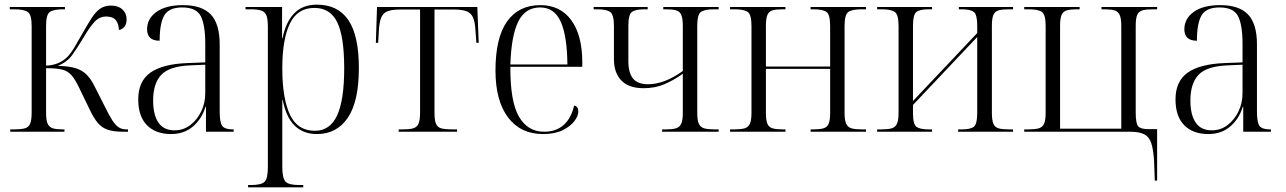

<svg xmlns="http://www.w3.org/2000/svg" viewBox="-20 -566 5524 825"><path d="M24 0V-10H41Q70 -10 86.5 -14.5Q103 -19 109.5 -34.5Q116 -50 116 -83V-454Q116 -502 100 -514Q84 -526 41 -526H22V-536H259V-526H251Q210 -526 194 -514.5Q178 -503 178 -456V-284Q235 -286 271 -323Q286 -339 301.5 -365.5Q317 -392 337 -427Q358 -464 374.5 -489.5Q391 -515 410 -528.5Q429 -542 457 -542Q488 -542 506 -525.5Q524 -509 524 -483Q524 -463 515 -451.5Q506 -440 491 -437Q490 -464 477.5 -479.5Q465 -495 436 -495Q407 -495 385.5 -471.5Q364 -448 336 -400Q312 -360 290.5 -330Q269 -300 229 -283Q276 -282 305 -273Q334 -264 353 -244.5Q372 -225 387 -194L428 -113Q448 -72 462 -50Q476 -28 490 -19Q504 -10 523 -10H530V0H508Q468 0 443 -8.5Q418 -17 400.5 -37.5Q383 -58 366 -94L321 -187Q303 -225 286.5 -243.5Q270 -262 245 -267.5Q220 -273 178 -273V-81Q178 -49 185 -34Q192 -19 207.5 -14.5Q223 -10 250 -10H257V0Z M715 10Q649 10 611.5 -28Q574 -66 574 -139Q574 -217 626.5 -254Q679 -291 785 -295L862 -298V-377Q862 -458 843 -496Q824 -534 763 -534Q706 -534 686 -500Q666 -466 666 -391Q612 -391 612 -440Q612 -486 652.5 -515Q693 -544 766 -544Q847 -544 885.5 -504Q924 -464 924 -375V-87Q924 -40 935 -25Q946 -10 980 -10H984V0H865V-107H863Q847 -55 809 -22.5Q771 10 715 10ZM730 -6Q768 -6 797.5 -28.5Q827 -51 844.5 -87Q862 -123 862 -166V-288L795 -285Q707 -281 672.5 -244Q638 -207 638 -134Q638 -73 660.5 -39.5Q683 -6 730 -6Z M1046 239V229H1059Q1103 229 1117 215Q1131 201 1131 151V-451Q1131 -483 1125 -499Q1119 -515 1103 -520.5Q1087 -526 1056 -526H1035V-536H1192V-402H1194Q1208 -471 1244 -508.5Q1280 -546 1342 -546Q1432 -546 1477 -479.5Q1522 -413 1522 -274Q1522 -130 1474.5 -60Q1427 10 1342 10Q1223 10 1195 -136H1193Q1193 -108 1193 -74Q1193 -40 1193 -3V150Q1193 200 1207 214.5Q1221 229 1265 229H1283V239ZM1333 -4Q1398 -4 1428.5 -70Q1459 -136 1459 -272Q1459 -409 1429 -470.5Q1399 -532 1331 -532Q1258 -532 1225.5 -464.5Q1193 -397 1193 -273Q1193 -144 1225.5 -74Q1258 -4 1333 -4Z M1693 0V-10H1711Q1739 -10 1755 -14.5Q1771 -19 1778 -34Q1785 -49 1785 -82V-525H1699Q1665 -525 1646 -518Q1627 -511 1618.5 -491.5Q1610 -472 1608 -435L1605 -382H1595L1600 -536H2031L2037 -382H2027L2023 -435Q2021 -472 2012.5 -491Q2004 -510 1985 -517.5Q1966 -525 1932 -525H1847V-82Q1847 -49 1853.5 -34Q1860 -19 1876 -14.5Q1892 -10 1921 -10H1944V0Z M2313 10Q2217 10 2163 -61.5Q2109 -133 2109 -263Q2109 -404 2159 -474Q2209 -544 2302 -544Q2387 -544 2434.5 -479.5Q2482 -415 2482 -298V-279H2173Q2172 -131 2209.5 -65.5Q2247 0 2318 0Q2370 0 2402.5 -29.5Q2435 -59 2447 -113Q2465 -108 2465 -87Q2465 -68 2448 -45.5Q2431 -23 2397.5 -6.5Q2364 10 2313 10ZM2418 -289Q2417 -411 2389.5 -472.5Q2362 -534 2301 -534Q2237 -534 2207 -473.5Q2177 -413 2173 -289Z M2825 0V-10H2840Q2868 -10 2884 -14.5Q2900 -19 2907 -34Q2914 -49 2914 -82V-249Q2873 -220 2833.5 -203.5Q2794 -187 2745 -187Q2682 -187 2650 -220Q2618 -253 2618 -312V-454Q2618 -502 2602.5 -514Q2587 -526 2546 -526H2531V-536H2763V-526H2749Q2710 -526 2695 -514.5Q2680 -503 2680 -455V-304Q2680 -252 2700.5 -228Q2721 -204 2764 -204Q2835 -204 2914 -261V-454Q2914 -486 2907.5 -501.5Q2901 -517 2885.5 -521.5Q2870 -526 2842 -526H2830V-536H3068V-526H3048Q3007 -526 2991.5 -514.5Q2976 -503 2976 -454V-82Q2976 -49 2983 -34Q2990 -19 3006 -14.5Q3022 -10 3049 -10H3068V0Z M3117 0V-10H3135Q3163 -10 3179 -14.5Q3195 -19 3202 -34Q3209 -49 3209 -81V-454Q3209 -503 3193 -514.5Q3177 -526 3138 -526H3117V-536H3355V-526H3342Q3315 -526 3299.5 -521.5Q3284 -517 3277.5 -502Q3271 -487 3271 -455V-280H3547V-454Q3547 -503 3531.5 -514.5Q3516 -526 3476 -526H3463V-536H3701V-526H3682Q3641 -526 3625 -514.5Q3609 -503 3609 -455V-81Q3609 -49 3616 -34Q3623 -19 3639 -14.5Q3655 -10 3683 -10H3701V0H3463V-10H3474Q3502 -10 3518 -14.5Q3534 -19 3540.5 -34Q3547 -49 3547 -81V-270H3271V-81Q3271 -49 3277.5 -34Q3284 -19 3300 -14.5Q3316 -10 3344 -10H3355V0Z M3749 0V-10H3767Q3795 -10 3811 -14.5Q3827 -19 3834 -34Q3841 -49 3841 -82V-454Q3841 -503 3825 -514.5Q3809 -526 3769 -526H3749V-536H3985V-526H3969Q3932 -526 3917.5 -514.5Q3903 -503 3903 -456V-132L4179 -424V-456Q4179 -503 4164.5 -514.5Q4150 -526 4113 -526H4100V-536H4333V-526H4315Q4287 -526 4271 -521.5Q4255 -517 4248.5 -502Q4242 -487 4242 -454V-82Q4242 -49 4248.5 -34Q4255 -19 4271 -14.5Q4287 -10 4315 -10H4333V0H4097V-10H4113Q4150 -10 4164.5 -21.5Q4179 -33 4179 -81V-407L3903 -115V-80Q3903 -32 3918 -21Q3933 -10 3971 -10H3985V0Z M4939 127Q4936 77 4927 49.5Q4918 22 4896.5 11Q4875 0 4836 0H4381V-10H4399Q4427 -10 4443 -14.5Q4459 -19 4466 -34Q4473 -49 4473 -81V-455Q4473 -503 4457 -514.5Q4441 -526 4401 -526H4381V-536H4619V-526H4606Q4580 -526 4564 -521.5Q4548 -517 4541.5 -502Q4535 -487 4535 -455V-13H4798V-455Q4798 -487 4791 -502Q4784 -517 4768.5 -521.5Q4753 -526 4725 -526H4713V-536H4952V-526H4934Q4905 -526 4889 -521.5Q4873 -517 4866.5 -502Q4860 -487 4860 -455V-83Q4860 -35 4871 -23Q4882 -11 4915 -11H4952V210H4942Z M5172 10Q5106 10 5068.5 -28Q5031 -66 5031 -139Q5031 -217 5083.5 -254Q5136 -291 5242 -295L5319 -298V-377Q5319 -458 5300 -496Q5281 -534 5220 -534Q5163 -534 5143 -500Q5123 -466 5123 -391Q5069 -391 5069 -440Q5069 -486 5109.5 -515Q5150 -544 5223 -544Q5304 -544 5342.5 -504Q5381 -464 5381 -375V-87Q5381 -40 5392 -25Q5403 -10 5437 -10H5441V0H5322V-107H5320Q5304 -55 5266 -22.5Q5228 10 5172 10ZM5187 -6Q5225 -6 5254.5 -28.5Q5284 -51 5301.5 -87Q5319 -123 5319 -166V-288L5252 -285Q5164 -281 5129.5 -244Q5095 -207 5095 -134Q5095 -73 5117.5 -39.5Q5140 -6 5187 -6Z"/></svg>

Font: Noto Serif Display SemiCondensed Light
Style: Regular
Weight: 300
Width: 4
Designer: Monotype Design Team
Foundry: Monotype Imaging Inc.
Version: Version 2.009